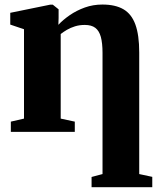

<svg xmlns="http://www.w3.org/2000/svg" viewBox="-20 -566 684 824"><path d="M373 237.5V193.5L420 181V-338.5Q420 -381 412.8 -407.5Q405.5 -434 389 -446.5Q372.5 -459 344 -459Q321 -459 301.8 -453Q282.5 -447 267.2 -438Q252 -429 240.5 -420V-57L301 -44V0H26.5V-44L83 -57V-440.5L24 -460.5V-511L195.5 -546H206.5L231.5 -526V-488.5L230.5 -459.5Q250.5 -481 279.5 -501Q308.5 -521 344 -533.8Q379.5 -546.5 419.5 -546.5Q475 -546.5 509.8 -526.2Q544.5 -506 561 -460.8Q577.5 -415.5 577.5 -341V181L633.5 193V237.5Z"/></svg>

Font: Merriweather 72pt ExtraBold
Style: Regular
Weight: 800
Version: Version 2.100